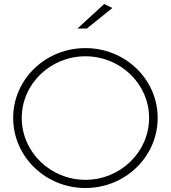

<svg xmlns="http://www.w3.org/2000/svg" viewBox="-20 -941 856 962"><path d="M502 -921 368 -798H415L543 -901ZM408 -700C208 -700 46 -544 46 -350C46 -156 208 1 408 1C608 1 770 -156 770 -350C770 -544 608 -700 408 -700ZM408 -659C583 -659 727 -521 727 -350C727 -179 583 -40 408 -40C233 -40 89 -179 89 -350C89 -521 233 -659 408 -659Z"/></svg>

Font: Montserrat ExtraLight
Style: Regular
Weight: 250
Designer: Julieta Ulanovsky
Foundry: Julieta Ulanovsky
Version: Version 4.000